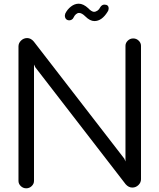

<svg xmlns="http://www.w3.org/2000/svg" viewBox="-20 -1016 863 1039"><path d="M80 -37V-765Q80 -783 94 -796.5Q108 -810 127 -810Q147 -810 163 -791L653 -157L659 -142V-768Q659 -784 671.5 -796Q684 -808 701 -808Q718 -808 730.5 -796Q743 -784 743 -768V-46Q743 -28 729 -14.5Q715 -1 696 -1Q676 -1 660 -19L171 -652L164 -667V-37Q164 -21 151.5 -9Q139 3 122 3Q105 3 92.5 -9Q80 -21 80 -37ZM545 -991Q568 -991 568 -970Q568 -960 562 -952Q531 -902 491 -902Q467 -902 442 -927Q423 -946 408 -946Q399 -946 391 -939Q383 -932 378 -921Q375 -914 368.5 -910Q362 -906 355 -906Q344 -906 337.5 -913Q331 -920 331 -932Q331 -934 333 -942Q344 -965 364 -980.5Q384 -996 406 -996Q431 -996 458 -971Q466 -962 474.5 -957Q483 -952 488 -952Q498 -952 507.5 -958.5Q517 -965 522 -976Q531 -991 545 -991Z"/></svg>

Font: Tsukimi Rounded Medium
Style: Regular
Weight: 500
Designer: Takashi Funayama
Foundry: Takashi Funayama
Version: Version 1.032; ttfautohint (v1.8.3)